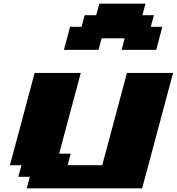

<svg xmlns="http://www.w3.org/2000/svg" viewBox="-20 -1020 957 1040"><path d="M125 0H750Q777.8 -104 833.7 -312.3Q889.6 -520.5 917.5 -625H667.5Q645.5 -542 600.8 -375.2Q556.2 -208.5 533.7 -125H346.2L362.8 -187.5H300.3L417.5 -625H167.5Q145.5 -542 100.8 -375Q56.2 -208 33.7 -125H96.2L79.1 -62.5H141.6ZM638.7 -750H826.2Q831.5 -770.5 842.8 -812.5Q854 -854.5 859.4 -875H796.9L813.5 -937.5H751L768.1 -1000H518.1L501 -937.5H438.5L421.9 -875H359.4Q354 -854 343 -812.5Q332 -771 326.2 -750H513.7L530.3 -812.5H655.3Z"/></svg>

Font: Faithful 32x
Style: BoldOblique
Weight: 400
Foundry: Faithful Resource Pack
Version: Version 1.0; January 27, 2023